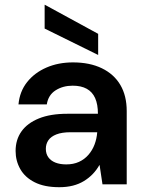

<svg xmlns="http://www.w3.org/2000/svg" viewBox="-20 -768 600 800"><path d="M227 12Q165 12 124.5 -8.5Q84 -29 64.5 -63.5Q45 -98 45 -139Q45 -186 69.5 -220.5Q94 -255 142 -274.5Q190 -294 261 -294H388Q388 -333 376.5 -359Q365 -385 341.5 -398Q318 -411 283 -411Q242 -411 211.5 -391.5Q181 -372 175 -333H57Q62 -387 93 -426Q124 -465 173.5 -486.5Q223 -508 284 -508Q354 -508 404.5 -483.5Q455 -459 481.5 -414Q508 -369 508 -305V0H407L395 -80H394Q382 -59 366 -42.5Q350 -26 329.5 -13.5Q309 -1 283.5 5.5Q258 12 227 12ZM256 -83Q286 -83 309 -93.5Q332 -104 348.5 -123Q365 -142 374 -166Q383 -190 385 -216V-217H274Q238 -217 215 -208Q192 -199 181.5 -183.5Q171 -168 171 -148Q171 -127 181.5 -112.5Q192 -98 211 -90.5Q230 -83 256 -83ZM389 -539 166 -649V-748H167L389 -627Z"/></svg>

Font: DM Sans 28pt SemiBold
Style: Regular
Weight: 600
Version: Version 4.004;gftools[0.9.30]